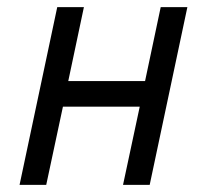

<svg xmlns="http://www.w3.org/2000/svg" viewBox="-20 -520 561 540"><path d="M373 -220H157L110 0H35L141 -500H216L172 -292H388L432 -500H507L401 0H326Z"/></svg>

Font: PT Sans
Style: Italic
Weight: 400
Italic angle: -12°
Designer: A.Korolkova, O.Umpeleva, V.Yefimov
Foundry: ParaType Ltd
Version: Version 2.003W OFL